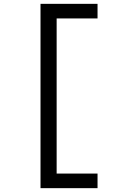

<svg xmlns="http://www.w3.org/2000/svg" viewBox="-20 -810 640 1000"><path d="M191 170H488V94H275V-714H488V-790H191Z"/></svg>

Font: CommitMonoNiceRocks
Style: Regular
Weight: 400
Monospace: yes
Designer: Eigil Nikolajsen
Foundry: Eigil Nikolajsen
Version: Version 1.143